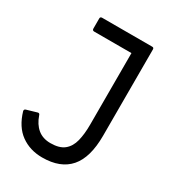

<svg xmlns="http://www.w3.org/2000/svg" viewBox="-181 -836 860 951"><g transform="rotate(30 249.0 -360.0)"><path d="M209 14Q139 14 87.5 -23Q36 -60 13 -138Q11 -148 21 -151L79 -168Q89 -171 92 -160Q107 -116 136 -92Q165 -68 209 -68Q260 -68 287 -90Q314 -112 324 -152Q334 -192 334 -245V-655H121Q110 -655 110 -666V-724Q110 -734 121 -734H407Q417 -734 417 -724V-230Q417 -106 365 -46Q313 14 209 14Z"/></g></svg>

Font: LINE Seed Sans
Style: Regular
Weight: 400
Designer: LINE VX Design & Dalton Maag Ltd & Sandoll Inc
Foundry: Dalton Maag Ltd
Version: Version 1.003